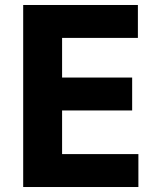

<svg xmlns="http://www.w3.org/2000/svg" viewBox="-20 -750 618 770"><path d="M73 0V-730H533V-598H229V-439H510V-307H229V-132H535V0Z"/></svg>

Font: Freely
Style: Bold
Weight: 700
Designer: Kris Sowersby
Foundry: Klim Type Foundry
Version: Version 1.006;hotconv 1.0.113;makeotfexe 2.5.65598;200799169